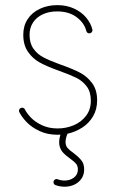

<svg xmlns="http://www.w3.org/2000/svg" viewBox="-20 -517 453 745"><path d="M53.7 -86.9Q53.7 -92.3 57.4 -95.7Q61 -99.1 65.9 -99.1Q73.2 -99.1 76.7 -92.3Q84.5 -76.7 100.8 -59.8Q117.2 -43 143.6 -30.8Q169.9 -18.6 204.1 -18.6Q236.3 -18.6 265.6 -30.8Q294.9 -43 313.7 -67.4Q332.5 -91.8 332.5 -126.5Q332.5 -160.2 316.7 -181.4Q300.8 -202.6 276.9 -214.6Q252.9 -226.6 210.9 -241.7L200.2 -245.6Q159.7 -260.3 133.1 -275.1Q106.4 -290 88.4 -316.2Q70.3 -342.3 70.3 -382.3Q70.3 -417 87.4 -442.9Q104.5 -468.8 134.8 -482.9Q165 -497.1 202.6 -497.1Q238.3 -497.1 267.1 -483.9Q295.9 -470.7 314 -449.2Q332 -427.7 338.4 -402.8Q339.8 -397.5 336.2 -392.6Q332.5 -387.7 326.7 -387.7Q317.4 -387.7 314.9 -397Q306.6 -428.7 276.9 -450.7Q247.1 -472.7 201.7 -472.7Q169.9 -472.7 145.8 -461.4Q121.6 -450.2 108.2 -429.7Q94.7 -409.2 94.7 -382.3Q94.7 -349.6 109.4 -328.6Q124 -307.6 147.2 -295.2Q170.4 -282.7 208 -269L217.3 -265.6Q262.7 -249.5 290.3 -235.1Q317.9 -220.7 337.4 -194.6Q356.9 -168.5 356.9 -127.4Q356.9 -92.8 341.1 -65.7Q325.2 -38.6 298.8 -21.7Q272.5 -4.9 241.7 2Q234.4 20.5 234.4 33.7Q234.4 47.9 241.7 56.6Q249.5 65.9 265.6 77.1Q285.6 92.3 296.1 105.7Q306.6 119.1 306.6 140.6Q306.6 161.1 296.1 176.3Q285.6 191.4 268.3 199.5Q251 207.5 230.5 207.5Q212.4 207.5 195.3 201.2Q191.9 200.2 189.7 197Q187.5 193.8 187.5 189.9Q187.5 184.6 191.2 181.2Q194.8 177.7 199.7 177.7Q201.2 177.7 204.1 178.7Q216.8 183.6 230 183.6Q252 183.6 267.1 171.9Q282.2 160.2 282.2 140.6Q282.2 127 275.1 118.4Q268.1 109.9 252.9 99.1Q232.4 84.5 222.2 72.3Q209.5 56.2 209.5 34.7Q209.5 21.5 214.4 5.4Q210.4 5.9 204.1 5.9Q163.6 5.9 132.8 -8.8Q102.1 -23.4 83.3 -43.2Q64.5 -63 55.2 -81.5Q53.7 -84.5 53.7 -86.9Z"/></svg>

Font: Velvelyne Light
Style: Regular
Weight: 200
Designer: Manon Van der Borght et Mariel Nils
Foundry: Velvetyne
Version: Version 1.070